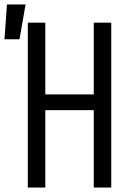

<svg xmlns="http://www.w3.org/2000/svg" viewBox="-60 -836 580 856"><path d="M64 0V-735H142V-415H358V-735H436V0H358V-345H142V0ZM-40 -661 -29 -816H54L27 -661Z"/></svg>

Font: Iosevka Fuck
Style: Regular
Weight: 400
Monospace: yes
Designer: Belleve Invis
Foundry: Belleve Invis
Version: Version 28.0.7; ttfautohint (v1.8.3)